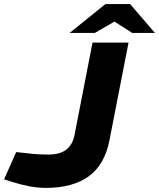

<svg xmlns="http://www.w3.org/2000/svg" viewBox="-38 -908 777 938"><path d="M185 10Q147 10 105 2Q63 -6 19 -20L-18 -32L41 -165L89 -160Q119 -156 145.5 -154.5Q172 -153 199 -153Q253 -153 284.5 -176Q316 -199 326 -248L414 -700H590L497 -224Q474 -104 396 -47Q318 10 185 10ZM302 -747 477 -888H598L548 -818L425 -747ZM608 -747 497 -818 477 -888H598L719 -747Z"/></svg>

Font: REM
Style: Bold Italic
Weight: 700
Italic angle: -11°
Designer: Octavio Pardo
Foundry: Ashler Design
Version: Version 1.005;gftools[0.9.28]